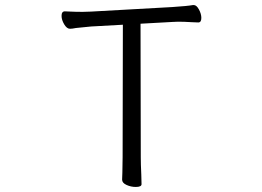

<svg xmlns="http://www.w3.org/2000/svg" viewBox="-20 -730 1040 761"><path d="M281 -619Q266 -616 258 -616H257Q245 -616 234.5 -633.5Q224 -651 224 -667Q224 -685 237 -685Q244 -685 261.5 -684Q279 -683 308 -683L340 -684L662 -702Q723 -706 745 -710H748Q759 -710 768.5 -692.5Q778 -675 778 -659Q778 -641 766 -641Q752 -641 741 -642Q709 -644 686 -644L663 -643L537 -636L538 -106Q538 -80 540 -38L541 0Q541 11 518 11Q499 11 481.5 3Q464 -5 464 -18Q464 -34 465 -46L466 -107L467 -632L341 -625Q326 -624 281 -619Z"/></svg>

Font: Iansui
Style: Regular
Weight: 400
Designer: But Ko / Fontworks Inc.
Foundry: zi-hi.com / Fontworks Inc.
Version: Version 1.002